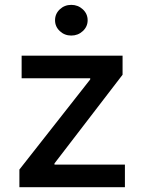

<svg xmlns="http://www.w3.org/2000/svg" viewBox="-20 -777 599 797"><path d="M60.5 0V-73.2L354.5 -447.3V-452.1H69.8V-545.9H488.8V-466.8L206.1 -98.6V-93.8H498.5V0ZM275.9 -629.4Q248 -629.4 228.3 -647.9Q208.5 -666.5 208.5 -692.9Q208.5 -719.7 228.3 -738.3Q248 -756.8 275.9 -756.8Q303.7 -756.8 323.7 -738.3Q343.8 -719.7 343.8 -692.9Q343.8 -666.5 323.7 -647.9Q303.7 -629.4 275.9 -629.4Z"/></svg>

Font: Inter Medium
Style: Regular
Weight: 500
Designer: Rasmus Andersson
Foundry: rsms
Version: Version 4.001;git-9221beed3